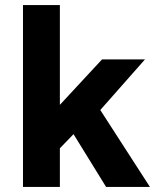

<svg xmlns="http://www.w3.org/2000/svg" viewBox="-20 -740 628 760"><path d="M71 0V-720H217V-325L384 -505H554L377 -304.5L573.5 0H400L271 -209L217 -153V0Z"/></svg>

Font: Geologica Thin Roman SemiBold
Style: Regular
Weight: 600
Version: Version 1.010;gftools[0.9.28]